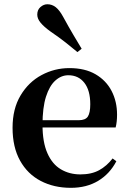

<svg xmlns="http://www.w3.org/2000/svg" viewBox="-20 -875 612 911"><path d="M316.2 16.2Q235.8 16.2 173.2 -16.5Q110.6 -49.1 75.1 -113Q39.6 -176.9 39.6 -268.8Q39.6 -358.8 77.6 -422.2Q115.5 -485.7 177.2 -518.8Q238.9 -551.9 309.4 -551.9Q383.1 -551.9 433.5 -522.5Q483.8 -493.1 509.6 -443.2Q535.4 -393.3 535.4 -330.9Q535.4 -296.1 528.7 -270.2H98.1V-304.6H353.4Q385.5 -304.6 396.9 -322.2Q408.3 -339.8 408.3 -380.4Q408.3 -446.3 380.2 -482.2Q352.1 -518 304.1 -518Q270.7 -518 242.6 -492.9Q214.6 -467.8 198.1 -416Q181.7 -364.1 181.7 -282.7Q181.7 -200.5 204.9 -148.2Q228 -95.8 268.8 -71.7Q309.5 -47.5 361.4 -47.5Q414.4 -47.5 450.9 -67.7Q487.3 -87.9 514.2 -123.2L532.1 -109.9Q500.6 -49.8 445.7 -16.8Q390.7 16.2 316.2 16.2ZM367.4 -643.7 347.4 -627.8Q321.3 -649.6 292.3 -672.6Q263.4 -695.5 219.1 -725.9Q188.8 -747.6 172.8 -766.9Q156.8 -786.2 156.8 -805.7Q156.8 -828.4 172 -841.6Q187.2 -854.8 204.8 -854.8Q226.7 -854.8 244.5 -840.9Q262.3 -826.9 279.5 -795.4Q307.6 -743.9 328.3 -709.2Q348.9 -674.4 367.4 -643.7Z"/></svg>

Font: Noto Serif HK
Style: Regular
Weight: 200
Designer: Ryoko NISHIZUKA 西塚涼子 (kana & ideographs); Frank Grießhammer (Latin, Greek & Cyrillic); Wenlong ZHANG 张文龙 (bopomofo); San
Foundry: Adobe
Version: Version 2.001;hotconv 1.1.0;makeotfexe 2.6.0